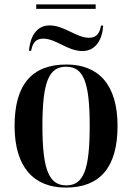

<svg xmlns="http://www.w3.org/2000/svg" viewBox="-20 -839 598 869"><path d="M144 -799H413V-819H144ZM111 -609H121C126 -634 134 -664 176 -664C234 -664 285 -608 353 -608C413 -608 443 -659 447 -723H437C432 -694 421 -668 383 -668C326 -668 271 -724 204 -724C144 -724 116 -671 111 -609ZM278 10C432 10 512 -81 512 -269C512 -456 426 -547 281 -547C125 -547 46 -457 46 -269C46 -81 134 10 278 10ZM280 0C202 0 172 -70 172 -269C172 -468 201 -537 279 -537C358 -537 386 -468 386 -269C386 -70 358 0 280 0Z"/></svg>

Font: Noto Serif Display SemiCondensed SemiBold
Style: Regular
Weight: 600
Width: 4
Designer: Monotype Design Team
Foundry: Monotype Imaging Inc.
Version: Version 2.009